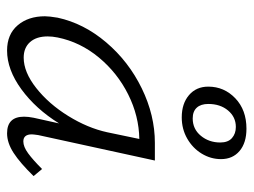

<svg xmlns="http://www.w3.org/2000/svg" viewBox="-107 -605 717 543"><g transform="rotate(90 251.5 -333.5)"><path d="M225 -564Q225 -609 258 -640.5Q291 -672 344 -672Q384 -672 407 -652.5Q430 -633 430 -600Q430 -571 414.5 -545.5Q399 -520 372 -504.5Q345 -489 312 -489Q273 -489 249 -509.5Q225 -530 225 -564ZM315 -520Q345 -520 364 -543Q383 -566 383 -598Q383 -620 370.5 -631Q358 -642 339 -642Q311 -642 292.5 -620Q274 -598 274 -564Q274 -543 284.5 -531.5Q295 -520 315 -520ZM478 -70Q441 -32 412.5 -13.5Q384 5 357 5Q310 5 310 -43Q310 -55 313 -70L329 -142Q288 -76 232.5 -35.5Q177 5 123 5Q77 5 51.5 -25Q26 -55 26 -102Q26 -114 30 -138Q46 -212 100 -275.5Q154 -339 230 -376Q306 -413 384 -413H434L362 -83Q360 -69 360 -65Q360 -41 380 -41Q395 -41 413.5 -54.5Q432 -68 458 -94ZM354 -278 373 -369Q308 -368 247 -337.5Q186 -307 142.5 -254.5Q99 -202 86 -138Q83 -123 83 -110Q83 -78 99 -60Q115 -42 143 -42Q184 -42 229 -77.5Q274 -113 308 -168Q342 -223 354 -278Z"/></g></svg>

Font: Ysabeau Infant Semilight
Style: Italic
Weight: 300
Italic angle: -12°
Designer: Christian Thalmann (Catharsis Fonts)
Version: Version 0.003